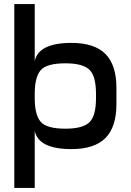

<svg xmlns="http://www.w3.org/2000/svg" viewBox="-20 -720 640 940"><path d="M50 -700V200H150V-420V-700ZM150 -80Q168 10 330 10Q442 10 496 -44Q550 -98 550 -210V-250H450V-240Q450 -152 417.5 -121Q385 -90 300 -90Q208 -90 179 -124Q150 -158 150 -240ZM150 -420V-260Q150 -342 179 -376Q208 -410 300 -410Q385 -410 417.5 -379Q450 -348 450 -260V-250H550V-290Q550 -402 496 -456Q442 -510 330 -510Q168 -510 150 -420Z"/></svg>

Font: Millimetre
Style: Regular
Weight: 500
Designer: Jérémy Landes
Version: Version 1.0